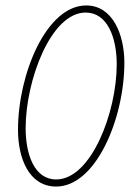

<svg xmlns="http://www.w3.org/2000/svg" viewBox="-20 -672 496 704"><path d="M186 12C332 12 436 -238 436 -442C436 -544 394 -652 296 -652C150 -652 46 -400 46 -196C46 -92 86 12 186 12ZM186 -14C106 -14 74 -106 74 -202C74 -376 166 -626 294 -626C374 -626 408 -534 408 -436C408 -260 314 -14 186 -14Z"/></svg>

Font: Source Sans Pro ExtraLight
Style: Italic
Weight: 200
Italic angle: -11°
Designer: Paul D. Hunt
Foundry: Adobe Systems Incorporated
Version: Version 3.006;hotconv 1.0.111;makeotfexe 2.5.65597